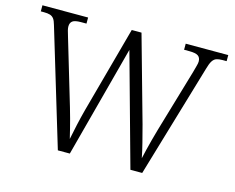

<svg xmlns="http://www.w3.org/2000/svg" viewBox="-99 -860 1234 1007"><g transform="rotate(15 518.0 -357.0)"><path d="M99 -630Q93 -652 85 -662.5Q77 -673 64.5 -677Q52 -681 31 -681H14V-714H262V-681H232Q199 -681 186.5 -671.5Q174 -662 174 -642Q174 -633 177 -621Q180 -609 186 -590L292 -234Q301 -204 308 -177.5Q315 -151 321.5 -125.5Q328 -100 334 -74Q342 -114 351 -155Q360 -196 372 -241L500 -710H553L683 -246Q696 -197 707 -153.5Q718 -110 725 -74Q730 -97 736.5 -123.5Q743 -150 750.5 -178.5Q758 -207 767 -238L868 -581Q873 -600 877.5 -616Q882 -632 882 -641Q882 -662 868.5 -671.5Q855 -681 820 -681H792V-714H1023V-681H1000Q980 -681 967.5 -676.5Q955 -672 946 -658Q937 -644 929 -615L747 0H683L515 -606L354 0H289Z"/></g></svg>

Font: Noto Rashi Hebrew Light
Style: Regular
Weight: 300
Version: Version 1.006